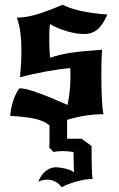

<svg xmlns="http://www.w3.org/2000/svg" viewBox="-20 -504 500 807"><path d="M187 116Q188 105 188 93Q188 81 188 70V23Q165 4 128 -4.5Q91 -13 23 -17Q25 -48 35.5 -80.5Q46 -113 62 -133Q85 -133 134 -116Q183 -99 264 -63Q270 -95 273 -121.5Q276 -148 276 -177Q276 -195 276 -203Q276 -211 275 -218Q231 -214 173 -203.5Q115 -193 64 -179Q68 -222 69 -245.5Q70 -269 70 -288Q70 -333 65.5 -367Q61 -401 51 -430Q89 -430 133 -443Q177 -456 243 -484Q306 -452 431 -443Q413 -400 390 -380.5Q367 -361 333 -361Q318 -361 299 -364Q280 -367 260.5 -373Q241 -379 222.5 -386.5Q204 -394 190 -403Q188 -387 187.5 -372Q187 -357 187 -337Q187 -317 188 -297Q189 -277 191 -261Q210 -268 230.5 -273Q251 -278 276.5 -282Q302 -286 334 -289Q366 -292 409 -295Q406 -260 406 -193Q406 -136 408 -91.5Q410 -47 415 -24Q376 -24 336 -17.5Q296 -11 262 0V79H323L365 110Q365 118 365 139.5Q365 161 365.5 184.5Q366 208 367 227Q368 246 370 248Q355 248 336.5 251Q318 254 299.5 259.5Q281 265 265 271Q249 277 240 283Q214 251 179 251Q170 251 160.5 253Q151 255 141 260Q153 229 173.5 214Q194 199 215 199Q222 199 232.5 200.5Q243 202 254 204.5Q265 207 275 211Q285 215 291 221Q291 218 290.5 209.5Q290 201 290 189Q290 177 289.5 163Q289 149 289 135Q275 133 265 132Q255 131 244 131Q220 131 205 135Z"/></svg>

Font: New Rocker
Style: Regular
Weight: 400
Designer: Pablo Impallari, Brenda Gallo, Rodrigo Fuenzalida
Foundry: Pablo Impallari, Brenda Gallo, Rodrigo Fuenzalida
Version: Version 1.000; ttfautohint (v0.93) -l 8 -r 50 -G 200 -x 14 -